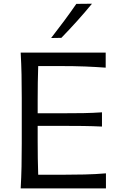

<svg xmlns="http://www.w3.org/2000/svg" viewBox="-20 -1040 665 1060"><path d="M94.2 0Q97.7 -62.5 98.9 -120.6Q100.1 -178.7 100.1 -248V-499.5Q100.1 -569.8 98.9 -627.9Q97.7 -686 94.2 -749.5H563.5V-666.5Q510.7 -670.4 450.2 -672.9Q389.6 -675.3 308.1 -675.3H190.9Q189.5 -629.4 188.7 -584Q188 -538.6 188 -486.3V-414.6H314.9Q387.7 -414.6 440.7 -415.5Q493.7 -416.5 543 -419.9V-341.3Q490.7 -343.8 438 -344.5Q385.3 -345.2 314.5 -345.2H188V-261.7Q188 -210 188.7 -165.3Q189.5 -120.6 190.9 -75.2H315.4Q384.3 -75.2 446 -76.7Q507.8 -78.1 564.9 -83V0ZM262.2 -830.1Q298.8 -877 333.7 -924.1Q368.7 -971.2 401.4 -1018.6L487.8 -1019.5Q448.7 -971.7 406.2 -924.6Q363.8 -877.4 318.8 -831.1Z"/></svg>

Font: Pinar DS3-Regular
Style: Regular
Weight: 400
Designer: Amin Abedi
Version: Version 2.000